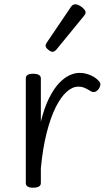

<svg xmlns="http://www.w3.org/2000/svg" viewBox="-20 -858 494 893"><path d="M134 15Q117 15 108.5 9.5Q100 4 100 -7V-493Q100 -504 108.5 -509.5Q117 -515 134 -515Q152 -515 161 -509.5Q170 -504 170 -493V-292Q186 -357 208 -401Q230 -445 254 -470.5Q278 -496 302.5 -507.5Q327 -519 350 -519Q377 -519 403.5 -507Q430 -495 443 -477Q448 -471 446.5 -462Q445 -453 439 -444Q430 -433 421 -430.5Q412 -428 402 -434Q391 -441 376.5 -448Q362 -455 344 -455Q317 -455 290 -431Q263 -407 239 -359Q215 -311 197 -240Q179 -169 170 -76V-7Q170 4 161 9.5Q152 15 134 15ZM225 -617Q216 -617 204 -627Q192 -637 192 -645Q192 -648 193 -651Q194 -654 197 -659L310 -826Q314 -832 319 -835Q324 -838 330 -838Q339 -838 350 -832Q361 -826 369.5 -817Q378 -808 378 -801Q378 -795 376 -791.5Q374 -788 368 -781L242 -627Q232 -617 225 -617Z"/></svg>

Font: Playwrite FR Moderne Light
Style: Regular
Weight: 300
Version: Version 1.002